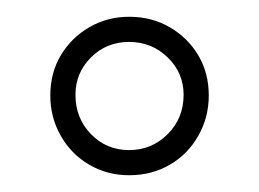

<svg xmlns="http://www.w3.org/2000/svg" viewBox="-20 -738 309 229"><path d="M134 -718Q161 -718 182.5 -705.5Q204 -693 216.5 -672Q229 -651 229 -624Q229 -598 216.5 -576Q204 -554 182.5 -541.5Q161 -529 134 -529Q108 -529 86.5 -541.5Q65 -554 52.5 -576Q40 -598 40 -624Q40 -651 52.5 -672Q65 -693 86.5 -705.5Q108 -718 134 -718ZM134 -688Q107 -688 88.5 -669.5Q70 -651 70 -625Q70 -597 88.5 -578Q107 -559 134 -559Q161 -559 180 -578Q199 -597 199 -625Q199 -651 180 -669.5Q161 -688 134 -688Z"/></svg>

Font: Kalnia Glaze Thin
Style: Bold
Weight: 700
Version: Version 1.110